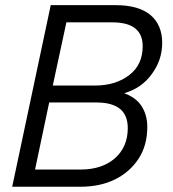

<svg xmlns="http://www.w3.org/2000/svg" viewBox="-20 -710 656 730"><path d="M540 -227.5Q540 -157.2 506.8 -106.4Q472.7 -54.7 416 -27.3Q360.4 0 285.2 0H26.4L172.9 -690.4H420.9Q505.9 -690.4 551.8 -653.3Q596.7 -615.2 596.7 -546.9Q596.7 -481.4 556.6 -427.7Q518.6 -375 452.1 -355.5Q496.1 -339.8 517.6 -307.6Q540 -273.4 540 -227.5ZM465.8 -222.7Q465.8 -271.5 436.5 -295.9Q406.2 -320.3 347.7 -320.3H167L113.3 -65.4H286.1Q368.2 -65.4 417 -108.4Q465.8 -151.4 465.8 -222.7ZM232.4 -625 180.7 -384.8H341.8Q419.9 -384.8 471.7 -424.8Q522.5 -463.9 522.5 -534.2Q522.5 -625 407.2 -625Z"/></svg>

Font: Dinish
Style: Italic
Weight: 400
Italic angle: -12°
Designer: Bert Driehuis
Foundry: Playbeing
Version: Version 3.002; git-62d0f29-release